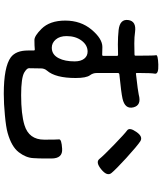

<svg xmlns="http://www.w3.org/2000/svg" viewBox="61 -890 877 1040"><g transform="rotate(90 500.0 -370.5)"><path d="M489 48Q343 48 291 10Q254 -18 254 -83V-115Q254 -120 249 -120Q229 -118 197 -118Q175 -118 137 -156Q92 -201 92 -285Q92 -369 141 -427.5Q190 -486 235 -486Q266 -486 278 -485Q283 -485 283 -490V-566Q283 -571 278 -571Q252 -570 221 -570Q180 -570 143 -574Q83 -581 89 -626Q95 -671 154 -663Q180 -659 216 -659Q246 -659 276 -660Q282 -660 282 -665V-692Q282 -767 279.5 -777Q277 -787 330 -789Q383 -791 379.5 -770.5Q376 -750 376 -692V-672Q376 -667 381 -668Q478 -679 493 -683Q551 -699 562 -654Q573 -608 514 -595Q483 -588 383 -578Q376 -577 376 -570V-455Q376 -435 388 -419Q403 -399 403 -341Q403 -232 363 -186Q351 -172 351 -153V-148Q350 -118 350 -88Q350 -77 373 -63Q402 -46 496 -46Q599 -46 658 -64Q737 -88 737 -171Q737 -238 735.5 -251.5Q734 -265 786 -268Q839 -272 839 -210V-174Q839 -143 837 -112Q835 -72 805 -33Q775 6 701 27Q670 36 604 42Q543 48 489 48ZM239 -212Q277 -212 296 -250Q313 -283 313 -336Q313 -369 298.5 -387.5Q284 -406 260 -406Q225 -406 200.5 -373.5Q176 -341 176 -292Q176 -255 194.5 -233.5Q213 -212 239 -212ZM898 -480Q859 -448 841.5 -470Q824 -492 764.5 -549.5Q705 -607 687 -620Q669 -633 695 -670Q721 -708 746.5 -691Q772 -674 837 -615Q898 -559 917.5 -535.5Q937 -512 898 -480Z"/></g></svg>

Font: Resource Han Rounded KR Medium
Style: Regular
Weight: 500
Designer: Cyano Hao (round all glyphs); Ryoko NISHIZUKA 西塚涼子 (kana, bopomofo & ideographs); Paul D. Hunt (Latin, Greek & Cyrillic)
Foundry: Cyano Hao
Version: 0.990